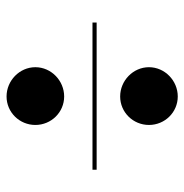

<svg xmlns="http://www.w3.org/2000/svg" viewBox="-8 -678 575 600"><g transform="rotate(90 280.0 -377.5)"><path d="M189.5 -555C189.5 -505.5 231.5 -465 281 -465C330.5 -465 370 -505.5 370 -555C370 -604.5 330.5 -645 281 -645C231.5 -645 189.5 -604.5 189.5 -555ZM50 -391.5V-378.5H510V-391.5ZM189.5 -200C189.5 -150.5 231.5 -110 281 -110C330.5 -110 370 -150.5 370 -200C370 -249.5 330.5 -290 281 -290C231.5 -290 189.5 -249.5 189.5 -200Z"/></g></svg>

Font: Bodoni* 16pt Fatface
Style: Italic
Weight: 900
Italic angle: -13°
Version: Version 2.3